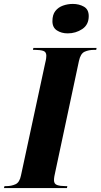

<svg xmlns="http://www.w3.org/2000/svg" viewBox="-65 -958 512 978"><path d="M-45 0 -42 -10H-32Q-7 -10 14 -19.5Q35 -29 42 -65L165 -636Q169 -652 170 -661Q171 -670 171 -674Q171 -694 155 -699Q139 -704 113 -704H103L105 -714H427L425 -704H414Q387 -704 366 -694.5Q345 -685 337 -647L218 -89Q214 -72 212 -60.5Q210 -49 210 -40Q210 -21 226 -15.5Q242 -10 267 -10H278L276 0ZM280 -788Q248 -788 225 -803Q202 -818 202 -850Q202 -883 217 -902Q232 -921 256 -929.5Q280 -938 306 -938Q338 -938 362.5 -924Q387 -910 387 -876Q387 -832 354 -810Q321 -788 280 -788Z"/></svg>

Font: Noto Serif Display ExtraCondensed Black
Style: Italic
Weight: 900
Width: 2
Italic angle: -12°
Designer: Monotype Design Team
Foundry: Monotype Imaging Inc.
Version: Version 2.009